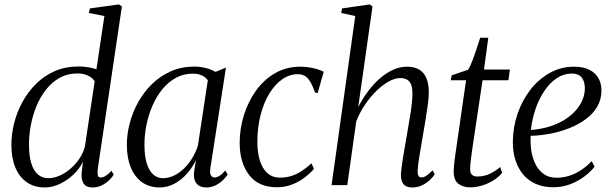

<svg xmlns="http://www.w3.org/2000/svg" viewBox="-20 -837 2764 868"><path d="M422 -73.5Q420 -56 422.2 -45.2Q424.5 -34.5 435 -34.5Q445.5 -34.5 457.8 -42Q470 -49.5 484 -65L494 -47.5Q488 -36.5 474 -23Q460 -9.5 441 0.5Q422 10.5 398.5 10.5Q369 10.5 357.5 -8.2Q346 -27 349.5 -60.5L355 -106.5Q340.5 -75 312.8 -48.5Q285 -22 250.8 -5.8Q216.5 10.5 183 10.5Q135 10.5 101 -13.2Q67 -37 49.2 -80.2Q31.5 -123.5 31.5 -182.5Q31.5 -231 44.2 -281.2Q57 -331.5 82 -377Q107 -422.5 143.8 -458.8Q180.5 -495 228.5 -515.8Q276.5 -536.5 335.5 -536.5Q357 -536.5 378.2 -533Q399.5 -529.5 416 -524L452 -764.5L381.5 -778.5L386.5 -799L518 -817L531 -807.5ZM408 -469Q400 -484 379 -494.5Q358 -505 330 -505Q285.5 -505 250.2 -485.5Q215 -466 188.8 -432.8Q162.5 -399.5 145.2 -358Q128 -316.5 119.5 -271.5Q111 -226.5 111 -184Q111 -133.5 121.2 -99.5Q131.5 -65.5 151 -48.5Q170.5 -31.5 198 -31.5Q231 -31.5 264.5 -50.2Q298 -69 325 -101Q352 -133 363.5 -172.5Z M931 -76.5Q927.5 -53 933.8 -43.8Q940 -34.5 951 -34.5Q960 -34.5 972.8 -42.5Q985.5 -50.5 998.5 -66L1009.5 -48Q1004.5 -40 991.2 -26Q978 -12 957.8 -0.8Q937.5 10.5 912 10.5Q883.5 10.5 868.5 -7.5Q853.5 -25.5 857.5 -61.5L866 -113.5Q850.5 -80.5 825.5 -52.2Q800.5 -24 768.8 -6.8Q737 10.5 702 10.5Q655.5 10.5 622.2 -13.2Q589 -37 571.2 -80Q553.5 -123 553.5 -182.5Q553.5 -231 566.8 -281Q580 -331 605.5 -376.5Q631 -422 668.2 -458Q705.5 -494 753.2 -515Q801 -536 859 -536Q884.5 -536 909.2 -529.8Q934 -523.5 954.5 -512L1001.5 -531.5ZM919.5 -474Q910 -488 892.8 -496Q875.5 -504 852 -504Q810 -504 775.5 -485.2Q741 -466.5 714.5 -434.2Q688 -402 670 -360.8Q652 -319.5 642.5 -274Q633 -228.5 633 -183.5Q633 -132 643.5 -98.2Q654 -64.5 672.8 -48Q691.5 -31.5 716.5 -31.5Q742 -31.5 766.2 -43Q790.5 -54.5 811.5 -74.8Q832.5 -95 848.5 -121.2Q864.5 -147.5 874.5 -177.5Z M1231.5 9.5Q1148.5 9.5 1106 -46.2Q1063.5 -102 1063.5 -190.5Q1063.5 -254 1082.2 -315Q1101 -376 1136.5 -426Q1172 -476 1223 -505.8Q1274 -535.5 1338.5 -535.5Q1364 -535.5 1393.2 -529.5Q1422.5 -523.5 1443.5 -512.5L1416 -416L1404.5 -419Q1392.5 -451.5 1381.5 -469.2Q1370.5 -487 1357.5 -494.2Q1344.5 -501.5 1326 -501.5Q1288.5 -501.5 1255.5 -478.2Q1222.5 -455 1197.2 -413.5Q1172 -372 1157.8 -316.2Q1143.5 -260.5 1143.5 -194.5Q1143.5 -150.5 1154 -114Q1164.5 -77.5 1187.2 -55.8Q1210 -34 1246 -34Q1273.5 -34 1297.2 -41.5Q1321 -49 1343 -63.2Q1365 -77.5 1388 -98.5L1399.5 -74Q1383 -54 1357.5 -34.5Q1332 -15 1300.2 -2.8Q1268.5 9.5 1231.5 9.5Z M1843.5 10.5Q1827.5 10.5 1816 4.8Q1804.5 -1 1798.5 -13.5Q1792.5 -26 1792.5 -46.5Q1793 -59.5 1795.5 -79.5Q1798 -99.5 1802 -124.5Q1806 -149.5 1810.8 -176.5Q1815.5 -203.5 1820 -230Q1824 -255 1828.5 -280.5Q1833 -306 1836.8 -330.2Q1840.5 -354.5 1842.5 -376Q1844.5 -397.5 1844.5 -414Q1844.5 -439.5 1838.5 -454.8Q1832.5 -470 1820.2 -477Q1808 -484 1788.5 -484Q1765 -484 1737.2 -468.5Q1709.5 -453 1681.5 -425.8Q1653.5 -398.5 1629.8 -363.2Q1606 -328 1590.5 -288.5L1550 0H1479L1586 -764.5L1522.5 -778.5L1526.5 -799L1651.5 -817L1664 -807.5L1599.5 -353Q1620 -392.5 1645 -425.8Q1670 -459 1698.5 -483.5Q1727 -508 1757.8 -521.8Q1788.5 -535.5 1820.5 -535.5Q1852 -535.5 1874 -523Q1896 -510.5 1907.2 -484.5Q1918.5 -458.5 1918.5 -417.5Q1918.5 -399 1914.8 -369Q1911 -339 1905.2 -303.8Q1899.5 -268.5 1893.5 -234Q1889.5 -210 1885.2 -185.5Q1881 -161 1877.2 -138.2Q1873.5 -115.5 1871 -96.8Q1868.5 -78 1868 -66Q1867.5 -50.5 1871.5 -42.8Q1875.5 -35 1885 -35Q1895.5 -35 1907.5 -42.5Q1919.5 -50 1935.5 -67L1945.5 -49Q1937.5 -36.5 1922.8 -22.8Q1908 -9 1888 0.8Q1868 10.5 1843.5 10.5Z M2116 -169.5Q2112.5 -144.5 2110.2 -127.5Q2108 -110.5 2106.8 -98Q2105.5 -85.5 2105.5 -71.5Q2105.5 -54.5 2114 -46.8Q2122.5 -39 2138 -39Q2169.5 -39 2195.5 -51.8Q2221.5 -64.5 2241 -82L2250 -55.5Q2233 -35 2208.5 -20.2Q2184 -5.5 2157.5 2.2Q2131 10 2108 10Q2072.5 10 2051.8 -6.5Q2031 -23 2031 -61.5Q2031 -70 2032 -82.2Q2033 -94.5 2034.8 -109.5Q2036.5 -124.5 2038.8 -140.5Q2041 -156.5 2043.5 -172.5L2087 -474H2017.5L2022 -496.5L2095.5 -521.5Q2104 -532.5 2114.5 -559.8Q2125 -587 2134.8 -617Q2144.5 -647 2151 -666.5H2187.5L2168 -522.5H2285L2278.5 -474H2161.5Z M2668 -83.5Q2652 -62.5 2624 -40.8Q2596 -19 2559.5 -4.8Q2523 9.5 2482 9.5Q2435.5 9.5 2400.8 -6.2Q2366 -22 2343.2 -50.5Q2320.5 -79 2309.2 -116.2Q2298 -153.5 2298.5 -196.5Q2299 -262.5 2320 -323.2Q2341 -384 2378.2 -431.8Q2415.5 -479.5 2465.8 -507.5Q2516 -535.5 2575.5 -535.5Q2616 -535.5 2643.5 -522Q2671 -508.5 2685 -484.2Q2699 -460 2699 -428Q2699 -387.5 2680.2 -355.2Q2661.5 -323 2628.8 -298.8Q2596 -274.5 2554.8 -258Q2513.5 -241.5 2468.2 -232.8Q2423 -224 2379 -223Q2377 -189.5 2382 -156Q2387 -122.5 2400.8 -94.8Q2414.5 -67 2438 -50.2Q2461.5 -33.5 2496 -33.5Q2524.5 -33.5 2551.8 -41.8Q2579 -50 2605 -66.8Q2631 -83.5 2655 -108.5ZM2565 -504.5Q2529 -504.5 2497.5 -483.8Q2466 -463 2441.5 -426.8Q2417 -390.5 2401.2 -344.8Q2385.5 -299 2380 -249.5Q2423 -252.5 2460.5 -263.8Q2498 -275 2528 -293Q2558 -311 2579.5 -334Q2601 -357 2612.5 -383.5Q2624 -410 2624 -438Q2624 -469.5 2609.5 -487Q2595 -504.5 2565 -504.5Z"/></svg>

Font: Merriweather 96pt Light
Style: Italic
Weight: 300
Italic angle: -7.8°
Version: Version 2.101